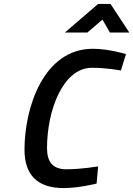

<svg xmlns="http://www.w3.org/2000/svg" viewBox="-20 -951 680 980"><path d="M481 -102C481 -102 398 -87 319 -87C249 -87 220 -125 220 -195C220 -387 301 -605 449 -605C529 -605 597 -591 597 -591L623 -675C623 -675 535 -702 454 -702C201 -702 105 -399 105 -187C105 -60 169 9 305 9C382 9 473 -14 473 -14L481 -102ZM426 -785 503 -851 541 -785H640L544 -931H481L311 -785Z"/></svg>

Font: RazerF5 SemiBold
Style: Italic
Weight: 600
Foundry: Razer Inc.
Version: Version 2